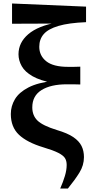

<svg xmlns="http://www.w3.org/2000/svg" viewBox="-20 -849 540 1100"><path d="M325 231Q342 192 352 158.5Q362 125 362 96Q362 72 352 56.5Q342 41 313.5 26.5Q285 12 228 -5Q135 -33 88.5 -77Q42 -121 42 -196Q42 -241 65.5 -280.5Q89 -320 143 -348Q197 -376 288 -386L286 -373Q211 -387 167 -412Q123 -437 104.5 -470Q86 -503 86 -538Q86 -605 142 -653Q198 -701 310 -721L296 -704V-714L49 -713V-829L473 -811V-722Q374 -718 315 -700.5Q256 -683 230.5 -653.5Q205 -624 205 -581Q205 -530 245 -498Q285 -466 370 -466Q383 -466 403 -466Q423 -466 440 -467V-365Q421 -366 399 -366Q377 -366 363 -366Q271 -366 218 -333Q165 -300 165 -234Q165 -187 195 -158Q225 -129 306 -104Q367 -86 400 -63.5Q433 -41 447 -13Q461 15 461 51Q461 98 435 140Q409 182 369 231Z"/></svg>

Font: Noto Serif TC ExtraBold
Style: Regular
Weight: 800
Designer: Ryoko NISHIZUKA 西塚涼子 (kana & ideographs); Frank Grießhammer (Latin, Greek & Cyrillic); Wenlong ZHANG 张文龙 (bopomofo); San
Foundry: Adobe
Version: Version 2.002-H1;hotconv 1.1.0;makeotfexe 2.6.0